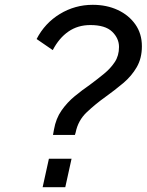

<svg xmlns="http://www.w3.org/2000/svg" viewBox="-20 -777 612 797"><path d="M200 -217 204 -239Q212 -285 235.5 -318.5Q259 -352 290 -377.5Q321 -403 353 -425Q384 -448 411.5 -470.5Q439 -493 456.5 -519.5Q474 -546 474 -582Q474 -618 445.5 -645.5Q417 -673 355 -673Q303 -673 264 -646Q225 -619 199 -569L132 -615Q166 -681 228.5 -719Q291 -757 365 -757Q423 -757 469 -735.5Q515 -714 542 -675.5Q569 -637 569 -585Q569 -535 547.5 -498Q526 -461 491.5 -432Q457 -403 418 -375Q376 -345 340 -311Q304 -277 294 -227L291 -217ZM157 0 183 -118H277L251 0Z"/></svg>

Font: Plus Jakarta Display
Style: Italic
Weight: 400
Italic angle: -12°
Designer: Gumpita Rahayu
Foundry: Tokotype Studio
Version: Version 1.000